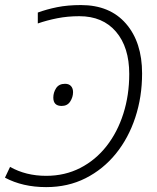

<svg xmlns="http://www.w3.org/2000/svg" viewBox="-22 -744 634 774"><path d="M304.2 -723.6Q420.9 -723.6 485.8 -648.7Q550.8 -573.7 550.8 -447.8Q550.8 -353.5 523.4 -270.5Q496.1 -187.5 445.1 -124.5Q394 -61.5 323 -25.6Q252 10.3 164.1 10.3Q69.3 10.3 -2 -27.8L18.6 -71.3Q82 -35.2 164.1 -35.2Q239.7 -35.2 301.5 -66.9Q363.3 -98.6 407.5 -155Q451.7 -211.4 475.3 -285.9Q499 -360.4 499 -445.8Q499 -553.7 445.6 -616.2Q392.1 -678.7 297.9 -678.7Q250.5 -678.7 208.7 -670.4Q167 -662.1 130.4 -649.4V-693.4Q166 -706.5 208.5 -715.1Q251 -723.6 304.2 -723.6ZM226.6 -316.9Q192.9 -316.9 192.9 -350.6Q192.9 -371.1 204.3 -388.7Q215.8 -406.2 240.2 -406.2Q255.9 -406.2 264.2 -397Q272.5 -387.7 272.5 -372.6Q272.5 -352.5 261 -334.7Q249.5 -316.9 226.6 -316.9Z"/></svg>

Font: Open Sans Light
Style: Italic
Weight: 300
Italic angle: -12°
Designer: Monotype Design Team
Foundry: Monotype Imaging Inc.
Version: Version 3.003; ttfautohint (v1.8.4)